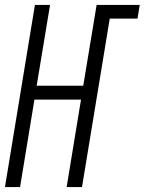

<svg xmlns="http://www.w3.org/2000/svg" viewBox="-20 -755 584 775"><path d="M0 0 121 -735H182L128 -409H316L370 -735H544L535 -680H423L311 0H249L307 -353H119L61 0Z"/></svg>

Font: Iosevka Curly Light
Style: Italic
Weight: 300
Italic angle: -9°
Monospace: yes
Designer: Belleve Invis
Foundry: Belleve Invis
Version: Version 22.1.2; ttfautohint (v1.8.4)